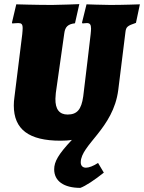

<svg xmlns="http://www.w3.org/2000/svg" viewBox="-20 -671 699 932"><path d="M516 -647C481 -647 400 -650 400 -650L378 -561L381 -557C381 -557 393 -559 402 -559C416 -559 422 -552 422 -532C422 -525 421 -516 420 -505C420 -505 392 -265 384 -203C375 -139 354 -115 308 -115C268 -115 248 -141 249 -192C249 -197 250 -210 251 -220L292 -509C296 -541 310 -554 344 -558L365 -651C365 -651 271 -647 233 -647C155 -647 59 -650 59 -650L38 -561L40 -557C40 -557 58 -559 68 -559C84 -559 90 -554 90 -534C90 -526 89 -517 88 -505L50 -199C48 -185 47 -172 47 -159C47 -43 120 12 274 12C293 12 312 11 329 8C263 78 243 114 243 151C243 208 290 241 370 241C395 232 439 203 484 167L456 120C433 135 412 143 397 143C382 143 372 134 372 117C372 32 530 -47 554 -234L589 -516C592 -540 598 -546 640 -560L659 -650C659 -650 577 -647 516 -647Z"/></svg>

Font: Alegreya SC Black
Style: Italic
Weight: 900
Italic angle: -7°
Designer: Juan Pablo del Peral
Foundry: Huerta Tipografica
Version: Version 2.007;PS 002.007;hotconv 1.0.88;makeotf.lib2.5.64775